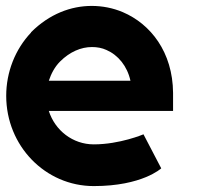

<svg xmlns="http://www.w3.org/2000/svg" viewBox="-20 -614 684 649"><path d="M421 -341H145C153 -365 165 -388 183 -406C216 -439 254 -455 291 -455C308 -455 325 -452 340 -445C379 -428 410 -391 421 -341ZM85 -504C31 -447 1 -370 1 -290C1 -121 133 15 297 15C461 15 525 -45 525 -45L465 -160C465 -160 385 -126 297 -126C226 -126 166 -173 145 -239H565V-300C564 -438 489 -533 395 -573C362 -587 326 -594 290 -594C220 -594 147 -567 85 -505Z"/></svg>

Font: MintSans
Style: Bold
Weight: 700
Version: Version 2.0